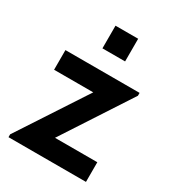

<svg xmlns="http://www.w3.org/2000/svg" viewBox="-186 -889 908 998"><g transform="rotate(30 267.5 -390.0)"><path d="M212 -644V-780H348V-644ZM20 0V-17L285 -422H50V-540H495V-523L231 -118H485V0Z"/></g></svg>

Font: Manrope ExtraLight ExtraBold
Style: Regular
Weight: 800
Version: Version 4.504